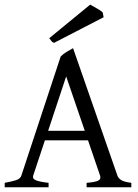

<svg xmlns="http://www.w3.org/2000/svg" viewBox="-20 -796 587 816"><path d="M170.9 -199.7 121.1 -49.8Q116.7 -36.1 133.3 -29.5Q149.9 -22.9 186.5 -19V0H0V-19Q30.3 -24.4 48.3 -30.3Q66.4 -36.1 70.8 -49.8L237.8 -555.7Q248.5 -566.9 263.7 -575.9Q278.8 -585 290.5 -591.3L479 -49.8Q483.4 -37.6 496.3 -30Q509.3 -22.5 538.1 -19V0H348.1V-19Q382.8 -21.5 396.7 -28.1Q410.6 -34.7 405.3 -49.8L354 -199.7ZM340.3 -240.2 261.2 -471.2 184.6 -240.2ZM209.5 -613.8Q201.7 -617.2 198.7 -621.3Q195.8 -625.5 189.5 -633.8L363.3 -776.4Q373 -771 391.4 -760.5Q409.7 -750 416.5 -743.2L420.4 -722.7Z"/></svg>

Font: Dai Banna SIL Light
Style: Regular
Weight: 300
Designer: Victor Gaultney
Foundry: SIL International
Version: Version 4.000